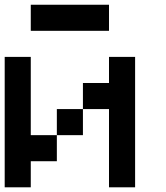

<svg xmlns="http://www.w3.org/2000/svg" viewBox="-20 -798 707 818"><path d="M111.1 -111.1V0H0V-555.6H111.1V-222.2H222.2V-111.1ZM444.4 -444.4V-555.6H555.6V0H444.4V-333.3H333.3V-444.4ZM333.3 -222.2H222.2V-333.3H333.3ZM444.4 -666.7H111.1V-777.8H444.4Z"/></svg>

Font: Pixeloid Sans
Style: Regular
Weight: 400
Designer: GGBotNet
Foundry: GGBotNet
Version: 0.5